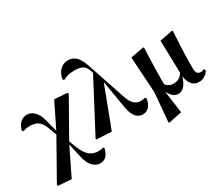

<svg xmlns="http://www.w3.org/2000/svg" viewBox="-163 -1258 2227 1917"><g transform="rotate(-30 950.5 -299.5)"><path d="M42 210 33 199 293 -262 438 -557 583 -547 593 -534 349 -103 191 221ZM516 227Q475 227 435.5 189.5Q396 152 377 61L337 -118H325L350 -137L387 -42Q421 46 464 79.5Q507 113 560 113Q576 113 594.5 110.5Q613 108 622 103L630 118Q616 170 590.5 198.5Q565 227 516 227ZM291 -219 256 -308Q238 -364 215.5 -394.5Q193 -425 163.5 -436.5Q134 -448 95 -448Q64 -448 45.5 -444Q27 -440 14 -433L1 -451Q18 -507 49.5 -534Q81 -561 123 -561Q169 -561 207 -524Q245 -487 262 -419L308 -240H323Z M604 1 598 -7 916 -611 959 -475 775 10ZM1131 17Q1103 17 1077.5 1.5Q1052 -14 1033 -51.5Q1014 -89 1004 -156L951 -471L949 -472L897 -621Q879 -673 845.5 -689.5Q812 -706 759 -706Q713 -706 678 -696Q643 -686 620 -674L610 -688Q618 -747 655 -786.5Q692 -826 750 -826Q806 -826 842.5 -789.5Q879 -753 907 -668L1052 -235Q1068 -187 1087.5 -160Q1107 -133 1130.5 -121.5Q1154 -110 1181 -110Q1193 -110 1207.5 -112Q1222 -114 1232 -118L1242 -102Q1233 -46 1204 -14.5Q1175 17 1131 17Z M1311 214 1340 -119 1314 -533 1466 -562 1473 -555Q1470 -468 1468 -403Q1466 -338 1465 -287.5Q1464 -237 1463.5 -195Q1463 -153 1463 -112L1433 -86L1471 188L1319 220ZM1779 17Q1727 17 1696 -22.5Q1665 -62 1660 -130V-134L1650 -533L1799 -562L1806 -555Q1800 -464 1797 -397Q1794 -330 1792.5 -281Q1791 -232 1791 -196.5Q1791 -161 1791 -135Q1791 -91 1804.5 -76Q1818 -61 1843 -61Q1855 -61 1864.5 -64Q1874 -67 1882 -71L1894 -51Q1875 -20 1846 -1.5Q1817 17 1779 17ZM1540 17Q1500 17 1470.5 -16.5Q1441 -50 1422 -96H1419L1451 -155Q1472 -124 1496 -110Q1520 -96 1551 -96Q1584 -96 1614 -111.5Q1644 -127 1664 -170L1675 -157H1671Q1655 -78 1622.5 -30.5Q1590 17 1540 17Z"/></g></svg>

Font: Noto Serif JP Black
Style: Regular
Weight: 900
Designer: Ryoko NISHIZUKA 西塚涼子 (kana & ideographs); Frank Grießhammer (Latin, Greek & Cyrillic); Wenlong ZHANG 张文龙 (bopomofo); San
Foundry: Adobe
Version: Version 2.003-H1;hotconv 1.1.1;makeotfexe 2.6.0